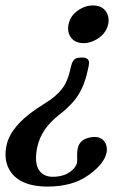

<svg xmlns="http://www.w3.org/2000/svg" viewBox="-35 -460 484 708"><path d="M249 140.1Q250 135.7 249.5 107.4Q249.5 96.7 252 85.9Q258.8 54.7 296.4 46.9Q304.7 44.9 313.5 44.9Q342.8 44.9 355 70.3Q361.3 85.4 357.9 103Q349.1 143.6 296.4 182.1Q291.5 185.5 286.6 189Q230.5 227.5 141.6 228Q28.8 228 -4.4 158.2Q-21 122.1 -10.7 75.2Q3.9 6.8 98.6 -58.1Q111.3 -66.9 135.3 -82Q187 -114.3 207 -153.3Q217.8 -175.3 223.6 -201.2L226.6 -213.9Q232.4 -241.2 248 -245.6Q255.9 -247.6 266.6 -248Q293.5 -248 293.5 -228Q293 -221.7 291.5 -213.9L288.1 -199.2Q273.9 -131.3 237.8 -87.9Q214.8 -61 182.6 -36.1Q117.7 13.7 102.5 82Q85.4 162.1 128.4 185.1Q142.1 191.9 159.2 191.9Q210.9 191.9 238.3 160.2Q246.6 150.4 249 140.1ZM364.3 -372.1Q355.5 -331.1 313 -310.5Q293.5 -301.3 274.9 -300.8Q231.9 -300.8 219.2 -335.9Q213.9 -352.1 217.8 -370.1Q226.1 -410.2 268.1 -430.7Q287.6 -439.9 306.6 -439.9Q349.1 -439.9 361.8 -405.8Q367.7 -389.6 364.3 -372.1Z"/></svg>

Font: Linux Libertine Slanted O
Style: Bold Slanted
Weight: 700
Designer: Philipp H. Poll
Foundry: Philipp H. Poll
Version: Version 5.0.0